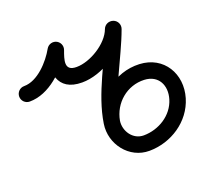

<svg xmlns="http://www.w3.org/2000/svg" viewBox="-147 -708 937 875"><g transform="rotate(-20 321.5 -270.5)"><path d="M-0.1 -360.5C-0.1 -360.5 -0.1 -360.5 -0.1 -360.5C95.4 -360.2 180.9 -444.3 224.7 -522.5C234.9 -540.6 228.4 -563.4 210.4 -573.6C192.3 -583.7 169.5 -577.3 159.3 -559.2C159.3 -559.2 159.3 -559.2 159.3 -559.2C129.7 -506.4 66.3 -435.3 0.1 -435.5C-20.6 -435.6 -37.4 -418.8 -37.5 -398.1C-37.6 -377.4 -20.8 -360.6 -0.1 -360.5ZM204.9 -576.1C185.4 -583.2 163.9 -573.1 156.8 -553.7C123.3 -461.6 132.3 -360.1 255.1 -360.5C255.1 -360.5 255.1 -360.5 255 -360.5C254.9 -360.5 254.9 -360.5 254.9 -360.5C352 -360.2 471.7 -435.4 505.4 -528C512.5 -547.5 502.5 -569 483 -576.1C463.5 -583.2 442 -573.1 434.9 -553.7C434.9 -553.7 434.9 -553.7 434.9 -553.7C412.1 -490.8 320.6 -435.3 255.1 -435.5C255.1 -435.5 255.1 -435.5 255 -435.5C254.9 -435.5 254.9 -435.5 254.9 -435.5C193.3 -435.3 212 -486 227.3 -528C234.4 -547.5 224.3 -569 204.9 -576.1ZM435.9 -553.7C435.9 -553.7 435.9 -553.7 435.9 -553.7C387.4 -420.3 303.8 -290.6 282.4 -149.8C267.9 -55.1 338.1 37.6 436.5 37.1C541.8 36.5 642.5 -28.4 673.2 -131.5C705.3 -239.3 644.6 -344.7 527.5 -350C406.8 -355.4 303.4 -268.7 282.5 -150.7C278.9 -130.3 292.5 -110.9 312.9 -107.2C333.3 -103.6 352.8 -117.2 356.4 -137.6C356.4 -137.6 356.4 -137.6 356.4 -137.6C370.7 -218.7 440.8 -278.8 524.1 -275.1C592.3 -272 619.6 -214.2 601.3 -152.9C580.1 -81.4 508.4 -38.3 436.1 -37.9C383.8 -37.6 349 -89.1 356.5 -138.5C376.9 -272.6 460 -400.4 506.4 -528C513.5 -547.5 503.5 -569 484 -576.1C464.5 -583.2 443 -573.1 435.9 -553.7Z"/></g></svg>

Font: FRB American Cursive Extrabold
Style: Bold Italic
Weight: 800
Italic angle: -25°
Version: Version 2.0;Modular Font Editor K font №1